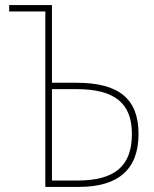

<svg xmlns="http://www.w3.org/2000/svg" viewBox="-20 -734 603 754"><path d="M158 0H290C444 0 524 -68 524 -208C524 -346 447 -409 280 -409H184V-714H16V-689H158ZM184 -25V-384H280C429 -384 498 -330 498 -208C498 -80 429 -25 283 -25Z"/></svg>

Font: Noto Sans Mono SemiCondensed Thin
Style: Regular
Weight: 100
Width: 4
Designer: Monotype Design Team
Foundry: Monotype Imaging Inc.
Version: Version 2.014